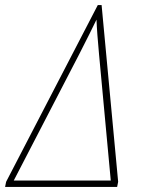

<svg xmlns="http://www.w3.org/2000/svg" viewBox="-68 -734 581 754"><path d="M-48 0 -44 -20 316 -714H331L396 -20L392 0ZM-14 -25H367L321 -520Q317 -564 314.5 -596.5Q312 -629 311 -657Q290 -613 243 -521Z"/></svg>

Font: Noto Serif ExtraCondensed Thin
Style: Italic
Weight: 100
Width: 2
Italic angle: -12°
Designer: Monotype Design Team
Foundry: Monotype Imaging Inc.
Version: Version 2.013